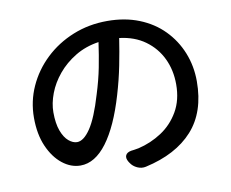

<svg xmlns="http://www.w3.org/2000/svg" viewBox="-81 -832 1163 966"><g transform="rotate(-10 500.0 -349.0)"><path d="M463 -631Q396 -621 343 -589Q290 -557 253 -512.5Q216 -468 197 -418Q178 -368 178 -322Q178 -265 192 -227.5Q206 -190 227.5 -172Q249 -154 270 -154Q304 -154 339 -206Q374 -258 408 -373Q430 -443 442 -504.5Q454 -566 463 -631ZM569 -633Q559 -567 545 -496.5Q531 -426 509 -352Q464 -199 402.5 -117Q341 -35 267 -35Q218 -35 174.5 -69.5Q131 -104 104 -166Q77 -228 77 -312Q77 -396 111 -471Q145 -546 206 -604Q267 -662 348.5 -695Q430 -728 524 -728Q614 -728 686.5 -699Q759 -670 810 -618Q861 -566 888.5 -497.5Q916 -429 916 -351Q916 -194 831.5 -100.5Q747 -7 589 28Q567 33 545 23Q523 13 511 -6L507 -12Q495 -32 501.5 -46Q508 -60 530 -64Q541 -66 545.5 -66Q550 -66 569 -70Q633 -85 688 -121Q743 -157 777 -215.5Q811 -274 811 -354Q811 -427 782.5 -486.5Q754 -546 700 -585Q646 -624 569 -633Z"/></g></svg>

Font: Chiron GoRound TC M
Style: Regular
Weight: 500
Designer: Ryoko NISHIZUKA 西塚涼子 (kana, bopomofo & ideographs); Paul D. Hunt (Latin, Greek & Cyrillic); Sandoll Communications 산돌커뮤니
Foundry: Adobe
Version: Version 1.000;hotconv 1.1.1;makeotfexe 2.6.0